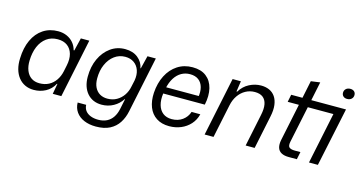

<svg xmlns="http://www.w3.org/2000/svg" viewBox="-89 -1093 3095 1657"><g transform="rotate(15 1458.5 -264.5)"><path d="M230.1 10Q186.4 10 151.6 -6.6Q116.7 -23.1 92.5 -54Q68.3 -84.9 56.4 -127.4Q44.6 -169.9 46.9 -222.4Q49.7 -317.6 82.2 -387.7Q114.7 -457.9 172 -495.9Q229.3 -534 306 -534Q348.9 -534 383.6 -518.4Q418.3 -502.9 442 -475.1Q465.7 -447.4 475.4 -409.9H481.4L509.1 -524.7H584.7L475.3 0H398.6L415.4 -92.4L411 -92.7Q383.4 -41.3 335.1 -15.6Q286.9 10 230.1 10ZM262.6 -58Q310.1 -58 346.2 -77.1Q382.3 -96.3 406.7 -131.6Q431.1 -167 440.7 -213.1L451.9 -267Q464.6 -326.1 452.2 -371.1Q439.9 -416 406.1 -441Q372.3 -466 319.9 -466Q262 -466 220.3 -435.6Q178.6 -405.3 155.7 -351.5Q132.9 -297.7 131.1 -226.7Q129.4 -175.6 144.6 -137.4Q159.7 -99.3 189.7 -78.6Q219.7 -58 262.6 -58Z M829.3 176.7Q769.6 176.7 723.6 157.1Q677.7 137.6 652.1 101.4Q626.6 65.3 625.7 17H701.7Q703 47.7 719.6 69.6Q736.3 91.4 766.2 103.1Q796.1 114.7 834 114.7Q878.6 114.7 911.1 98.2Q943.6 81.7 964.4 50.5Q985.3 19.3 994.3 -24.6L1013.4 -116.3H1010Q982.6 -72.1 934.6 -45.2Q886.6 -18.3 828.9 -18.3Q788.3 -18.3 755.8 -32.4Q723.3 -46.6 699.9 -73.4Q676.6 -100.1 664.2 -137.4Q651.9 -174.7 651.9 -221Q651.9 -311.4 684.5 -382.1Q717.1 -452.7 774.1 -493.7Q831 -534.7 904.3 -534.7Q973.4 -534.7 1017.9 -499.1Q1062.3 -463.6 1072.4 -409.1H1075.6L1104.3 -524.7H1179L1074.6 -25.9Q1062.7 33.3 1033.2 79.1Q1003.7 125 953.8 150.9Q903.9 176.7 829.3 176.7ZM863.6 -81.6Q909.9 -81.6 946.2 -102.2Q982.6 -122.9 1006.4 -157.9Q1030.1 -192.9 1038.3 -235.9L1050.9 -293.3Q1060 -346 1046.2 -385.9Q1032.4 -425.7 1000.1 -448.2Q967.9 -470.7 922.3 -470.7Q867.6 -470.7 825.2 -439.1Q782.9 -407.6 758.6 -352.9Q734.4 -298.3 734.4 -228.6Q734.4 -181 750.7 -148.3Q767 -115.6 795.9 -98.6Q824.9 -81.6 863.6 -81.6Z M1440 10Q1372.2 10 1325.4 -20.6Q1278.7 -51.2 1257 -106.3Q1235.3 -161.5 1239.5 -234.7Q1245.3 -323.3 1279.8 -390.7Q1314.2 -458 1372.4 -496Q1430.7 -534 1506.5 -534Q1582.7 -534 1629.3 -497.6Q1676 -461.2 1691.9 -396.8Q1707.8 -332.3 1690.3 -249.5H1318.7Q1310.8 -190.8 1323.2 -146.9Q1335.7 -103 1366.8 -78.7Q1398 -54.5 1445.7 -54.5Q1501.3 -54.5 1541.2 -83.2Q1581.2 -112 1596.5 -159.3L1674.5 -158.8Q1660.8 -105.5 1626.7 -67.8Q1592.5 -30.2 1544.4 -10.1Q1496.3 10 1440 10ZM1326.3 -293.2 1315.2 -307.7H1631.3L1618.5 -292.8Q1628.3 -346.2 1617.3 -386.3Q1606.3 -426.3 1576.8 -448.4Q1547.2 -470.5 1500.5 -470.5Q1458.7 -470.5 1423.8 -450.9Q1389 -431.3 1363.8 -392.2Q1338.7 -353 1326.3 -293.2Z M1755.6 0 1865 -524.7H1939L1925 -429.9H1930.9Q1963.4 -483.1 2014.2 -508.9Q2065 -534.7 2118.3 -534.7Q2159.6 -534.7 2192.1 -520Q2224.7 -505.3 2245 -475.6Q2265.3 -446 2271.1 -401.5Q2277 -357 2264.1 -296.7L2202.4 0H2122.1L2182.1 -289.1Q2194.4 -346.3 2187 -385.6Q2179.6 -425 2153.1 -445.9Q2126.7 -466.7 2080.4 -466.7Q2036.3 -466.7 1998.4 -446.1Q1960.6 -425.4 1934.4 -387.7Q1908.3 -350 1897.6 -298.7L1835.1 0Z M2507.4 0Q2465.9 0 2440.3 -14.1Q2414.7 -28.1 2406.2 -56Q2397.7 -83.9 2405.6 -124.6L2475 -458.1H2375L2388.4 -524.7H2489.1L2521.7 -681.6L2603 -692.6L2568.1 -524.7H2878.1L2767.4 0H2687.9L2783.4 -458.1H2554.7L2486.7 -133Q2478.4 -92 2494 -79.6Q2509.6 -67.3 2544.1 -67.3H2593.4L2579.3 0ZM2862.9 -614.7Q2841.4 -614.7 2828.5 -626.7Q2815.6 -638.7 2815.6 -658Q2815.6 -679.1 2830.3 -692.8Q2845 -706.4 2869.4 -706.4Q2890.9 -706.4 2903.8 -694.8Q2916.7 -683.1 2916.7 -663.1Q2916.7 -642 2902 -628.4Q2887.3 -614.7 2862.9 -614.7Z"/></g></svg>

Font: Mona Sans ExtraLight
Style: Italic
Weight: 200
Italic angle: -11.6951°
Designer: Deni Anggara
Foundry: GitHub
Version: Version 2.000